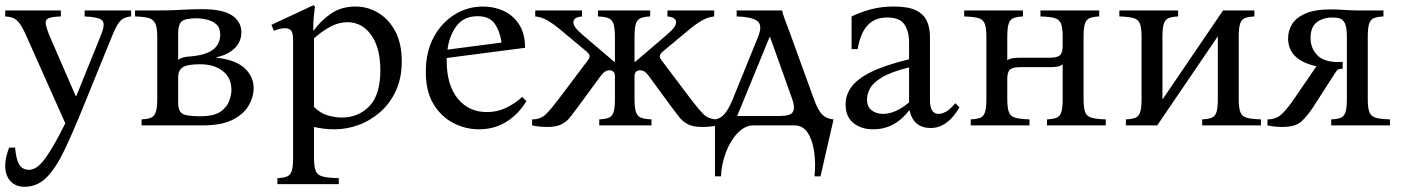

<svg xmlns="http://www.w3.org/2000/svg" viewBox="-25 -480 5367 735"><path d="M69 235Q35 235 15 213.5Q-5 192 -5 154Q-5 137 -1 120Q3 103 10 85H33Q36 128 48 149Q60 170 87 170Q117 170 149.5 124.5Q182 79 225 -8L76 -342Q61 -376 49.5 -391Q38 -406 25.5 -411Q13 -416 -5 -417V-440H208V-417Q175 -416 161.5 -410.5Q148 -405 150 -389.5Q152 -374 165 -342L265 -112H267L360 -342Q380 -389 366 -402Q352 -415 299 -417V-440H477V-417Q462 -416 450 -410.5Q438 -405 427.5 -389.5Q417 -374 404 -342L297 -79Q255 25 221.5 95Q188 165 152.5 200Q117 235 69 235Z M517 0V-23Q539 -24 552 -29Q565 -34 571 -50Q577 -66 577 -101V-339Q577 -374 569.5 -390Q562 -406 544 -411Q526 -416 492 -417V-440H577Q620 -440 649 -441.5Q678 -443 700.5 -444Q723 -445 747 -445Q829 -445 864 -420.5Q899 -396 899 -357Q899 -320 873 -295Q847 -270 804 -261V-259Q877 -251 911.5 -219Q946 -187 946 -143Q946 -109 927 -76Q908 -43 865.5 -21.5Q823 0 751 0ZM657 -251Q667 -258 677.5 -260.5Q688 -263 704 -264Q763 -269 790.5 -290Q818 -311 818 -348Q818 -374 803 -387Q788 -400 767 -405Q746 -410 728 -410Q685 -410 671 -398.5Q657 -387 657 -353ZM742 -35Q794 -35 819 -52.5Q844 -70 852.5 -94Q861 -118 861 -135Q861 -182 828 -208Q795 -234 741 -234Q691 -234 674 -222Q657 -210 657 -185V-87Q657 -56 672 -45.5Q687 -35 742 -35Z M1272 202V225H1037V202Q1060 201 1073 196Q1086 191 1091.5 175Q1097 159 1097 124V-328Q1097 -355 1089 -363.5Q1081 -372 1067 -372Q1056 -372 1045.5 -369.5Q1035 -367 1024 -362L1014 -385L1175 -460L1181 -454Q1179 -445 1176.5 -419Q1174 -393 1174 -364H1176V-363Q1202 -400 1241.5 -427.5Q1281 -455 1336 -455Q1383 -455 1423.5 -430.5Q1464 -406 1488.5 -359.5Q1513 -313 1513 -245Q1513 -181 1490.5 -132.5Q1468 -84 1430.5 -51Q1393 -18 1347.5 -1.5Q1302 15 1256 15Q1233 15 1213.5 12.5Q1194 10 1177 6V124Q1177 159 1184 175Q1191 191 1211.5 196Q1232 201 1272 202ZM1282 -30Q1347 -30 1389 -73.5Q1431 -117 1431 -211Q1431 -297 1396 -346Q1361 -395 1305 -395Q1271 -395 1238 -377Q1205 -359 1177 -333V-71Q1201 -46 1230.5 -38Q1260 -30 1282 -30Z M1808 15Q1757 15 1710.5 -9Q1664 -33 1634.5 -81.5Q1605 -130 1605 -205Q1605 -281 1635 -337Q1665 -393 1715 -424Q1765 -455 1824 -455Q1867 -455 1903.5 -438Q1940 -421 1962.5 -386Q1985 -351 1985 -297L1685 -258Q1685 -253 1685 -247Q1685 -155 1727 -103Q1769 -51 1839 -51Q1879 -51 1913 -67.5Q1947 -84 1974 -109L1990 -93Q1962 -45 1915.5 -15Q1869 15 1808 15ZM1803 -418Q1751 -418 1723 -381Q1695 -344 1688 -290L1895 -317Q1889 -360 1869 -389Q1849 -418 1803 -418Z M2507 -250 2620 -100Q2648 -63 2668 -43Q2688 -23 2721 -23V0Q2696 6 2663 6Q2628 6 2608 -4.5Q2588 -15 2574.5 -32.5Q2561 -50 2546 -70L2458 -190Q2448 -203 2440.5 -207Q2433 -211 2425 -211Q2417 -211 2410.5 -206Q2404 -201 2404 -187V-101Q2404 -66 2410 -50Q2416 -34 2430 -29Q2444 -24 2469 -23V0H2269V-23Q2292 -24 2305 -29Q2318 -34 2323.5 -50Q2329 -66 2329 -101V-187Q2329 -201 2322.5 -206Q2316 -211 2308 -211Q2300 -211 2292.5 -207Q2285 -203 2275 -190L2187 -70Q2172 -50 2158.5 -32.5Q2145 -15 2125 -4.5Q2105 6 2070 6Q2038 6 2012 0V-23Q2045 -23 2065 -43Q2085 -63 2113 -100L2226 -250Q2233 -259 2232 -266.5Q2231 -274 2219 -284L2123 -364Q2092 -390 2069.5 -402.5Q2047 -415 2024 -417V-440H2203V-417Q2170 -414 2170 -395Q2170 -387 2176 -377Q2182 -367 2205 -347L2327 -243H2329V-339Q2329 -374 2323 -390Q2317 -406 2303 -411Q2289 -416 2264 -417V-440H2464V-417Q2442 -416 2428.5 -411Q2415 -406 2409.5 -390Q2404 -374 2404 -339V-243H2406L2528 -347Q2551 -367 2557 -377Q2563 -387 2563 -395Q2563 -414 2530 -417V-440H2709V-417Q2687 -415 2664 -402.5Q2641 -390 2610 -364L2514 -284Q2502 -274 2501 -266.5Q2500 -259 2507 -250Z M2997 -359 3091 -100Q3106 -58 3122.5 -41.5Q3139 -25 3166 -23L3116 195H3093Q3098 148 3092 103Q3086 58 3067.5 29Q3049 0 3016 0H2859Q2827 0 2799 29Q2771 58 2754 103Q2737 148 2735 195H2712V-23Q2732 -25 2748 -43Q2764 -61 2780 -100L2877 -339Q2896 -386 2872 -401Q2848 -416 2795 -417V-440H2969Q2972 -425 2980 -404Q2988 -383 2997 -359ZM2959 -36Q3002 -36 3010.5 -52Q3019 -68 3008 -100L2923 -338H2921L2797 -36Z M3318 15Q3271 15 3241.5 -9.5Q3212 -34 3212 -80Q3212 -117 3235 -148Q3258 -179 3311 -205Q3364 -231 3455 -253V-318Q3455 -359 3437.5 -386Q3420 -413 3371 -413Q3324 -413 3296.5 -383.5Q3269 -354 3258 -292H3235V-417Q3270 -434 3309.5 -444.5Q3349 -455 3397 -455Q3452 -455 3481.5 -440.5Q3511 -426 3523 -400Q3535 -374 3535 -339V-97Q3535 -44 3568 -44Q3580 -44 3595.5 -52Q3611 -60 3632 -85L3648 -69Q3602 10 3538 10Q3472 10 3457 -57H3455Q3400 15 3318 15ZM3355 -44Q3403 -44 3455 -88V-222Q3383 -204 3349 -182.5Q3315 -161 3304.5 -139.5Q3294 -118 3294 -100Q3294 -71 3312 -57.5Q3330 -44 3355 -44Z M4123 -339V-101Q4123 -66 4129.5 -50Q4136 -34 4154.5 -29Q4173 -24 4208 -23V0H3983V-23Q4006 -24 4019 -29Q4032 -34 4037.5 -50Q4043 -66 4043 -101V-234Q4035 -227 4023 -225Q4011 -223 3996 -223H3880Q3853 -223 3842 -214Q3831 -205 3831 -179V-101Q3831 -66 3837.5 -50Q3844 -34 3862.5 -29Q3881 -24 3916 -23V0H3691V-23Q3714 -24 3727 -29Q3740 -34 3745.5 -50Q3751 -66 3751 -101V-339Q3751 -374 3744.5 -390Q3738 -406 3719.5 -411Q3701 -416 3666 -417V-440H3891V-417Q3869 -416 3855.5 -411Q3842 -406 3836.5 -390Q3831 -374 3831 -339V-249Q3839 -255 3850.5 -257Q3862 -259 3878 -259H3994Q4021 -259 4032 -268Q4043 -277 4043 -304V-339Q4043 -374 4036.5 -390Q4030 -406 4011.5 -411Q3993 -416 3958 -417V-440H4183V-417Q4161 -416 4147.5 -411Q4134 -406 4128.5 -390Q4123 -374 4123 -339Z M4717 -339V-101Q4717 -66 4723.5 -50Q4730 -34 4748.5 -29Q4767 -24 4802 -23V0H4577V-23Q4600 -24 4613 -29Q4626 -34 4631.5 -50Q4637 -66 4637 -101V-341L4405 0H4285V-23Q4308 -24 4321 -29Q4334 -34 4339.5 -50Q4345 -66 4345 -101V-339Q4345 -374 4338.5 -390Q4332 -406 4313.5 -411Q4295 -416 4260 -417V-440H4485V-417Q4463 -416 4449.5 -411Q4436 -406 4430.5 -390Q4425 -374 4425 -339V-99L4657 -440H4777V-417Q4755 -416 4741.5 -411Q4728 -406 4722.5 -390Q4717 -374 4717 -339Z M4885 6Q4853 6 4827 0V-23Q4860 -23 4881 -42.5Q4902 -62 4928 -100L5015 -227H5011Q4957 -240 4931.5 -266.5Q4906 -293 4906 -333Q4906 -363 4921.5 -388Q4937 -413 4973 -428.5Q5009 -444 5069 -444Q5094 -444 5122 -442Q5150 -440 5170 -440H5271V-417Q5249 -416 5235.5 -411Q5222 -406 5216.5 -390Q5211 -374 5211 -339V-101Q5211 -66 5217.5 -50Q5224 -34 5242.5 -29Q5261 -24 5296 -23V0H5071V-23Q5094 -24 5107 -29Q5120 -34 5125.5 -50Q5131 -66 5131 -101V-339Q5131 -374 5124 -389.5Q5117 -405 5105 -409Q5093 -413 5076 -413Q5039 -413 5015.5 -394.5Q4992 -376 4992 -335Q4992 -293 5020.5 -266Q5049 -239 5115 -243V-217Q5103 -217 5097 -213.5Q5091 -210 5083 -196L5002 -70Q4981 -38 4958 -16Q4935 6 4885 6Z"/></svg>

Font: Bona Nova
Style: Regular
Weight: 400
Designer: Mateusz Machalski
Foundry: Capitalics
Version: Version 4.001; ttfautohint (v1.8.3)